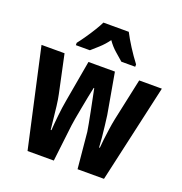

<svg xmlns="http://www.w3.org/2000/svg" viewBox="-136 -885 951 1003"><g transform="rotate(20 339.5 -383.0)"><path d="M385 -201Q383 -215 377.5 -244.5Q372 -274 365 -309Q358 -344 351.5 -376Q345 -408 341 -428H338Q333 -406 326.5 -373Q320 -340 313.5 -305Q307 -270 302 -242.5Q297 -215 296 -204L272 0H126L5 -546H133L178 -335Q184 -307 188 -273Q192 -239 195.5 -205Q199 -171 202 -145H206Q208 -178 213 -226.5Q218 -275 226 -319L266 -546H413L453 -319Q456 -296 460 -263.5Q464 -231 467 -199Q470 -167 471 -145H475Q476 -163 479.5 -191.5Q483 -220 487.5 -252Q492 -284 498 -313L548 -546H674L551 0H404ZM410 -766Q427 -733 451.5 -694.5Q476 -656 504 -619V-606H427Q410 -621 384.5 -643Q359 -665 339 -694Q318 -665 292.5 -642Q267 -619 252 -606H174V-619Q189 -638 208 -665.5Q227 -693 243.5 -720Q260 -747 269 -766Z"/></g></svg>

Font: Noto Sans Telugu ExtraCondensed
Style: Bold
Weight: 700
Width: 2
Designer: Jelle Bosma - Monotype Design Team
Foundry: Monotype Imaging Inc.
Version: Version 2.005; ttfautohint (v1.8.4.7-5d5b)